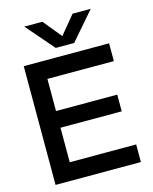

<svg xmlns="http://www.w3.org/2000/svg" viewBox="-125 -934 808 1016"><g transform="rotate(-15 279.0 -426.0)"><path d="M340.5 -700H239.5L108 -852H207L289.5 -751.5L372.5 -852H472ZM518.5 -650.5V-553H154.5V-377H490V-285.5H154.5V-96.5H518.5V0H51V-650.5Z"/></g></svg>

Font: Overused Grotesk Medium
Style: Regular
Weight: 525
Version: Version 0.004